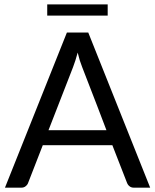

<svg xmlns="http://www.w3.org/2000/svg" viewBox="-20 -867 717 887"><path d="M471.7 -265.6Q444.3 -338.9 359.4 -557.6Q354.5 -570.3 348.6 -587.9Q343.8 -605.5 338.9 -624Q328.1 -584 317.4 -556.6Q279.3 -460 204.1 -265.6Q271.5 -265.6 471.7 -265.6ZM673.8 0Q655.3 0 598.6 0Q585.9 0 578.1 -6.8Q570.3 -12.7 566.4 -23.4Q543.9 -81.1 499 -196.3Q418.9 -196.3 177.7 -196.3Q161.1 -152.3 110.4 -23.4Q107.4 -13.7 98.6 -6.8Q90.8 0 78.1 0Q52.7 0 2.9 0Q74.2 -178.7 289.1 -716.8Q314.5 -716.8 387.7 -716.8Q459 -537.1 673.8 0ZM198.2 -846.7Q268.6 -846.7 477.5 -846.7Q477.5 -834 477.5 -794.9Q408.2 -794.9 198.2 -794.9Q198.2 -807.6 198.2 -846.7Z"/></svg>

Font: Lato
Style: Regular
Weight: 400
Designer: Lukasz Dziedzic with Adam Twardoch and Botio Nikoltchev
Version: Version 2.015; 2015-08-06; http://www.latofonts.com/